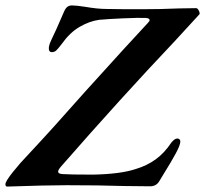

<svg xmlns="http://www.w3.org/2000/svg" viewBox="-50 -682 755 707"><path d="M408 3Q314 0 195 0Q121 0 -24 5Q-30 5 -30 -4Q-30 -14 -3 -48Q24 -82 55 -114Q144 -209 263 -344Q432 -531 494 -597Q501 -604 501 -608Q501 -615 486 -616Q461 -617 404 -614.5Q347 -612 315 -609Q279 -604 243 -583Q207 -562 178 -521Q165 -504 158 -497Q151 -490 141 -490Q128 -490 130 -509Q132 -521 139 -535Q154 -565 184 -635Q190 -650 197 -656Q204 -662 215 -662Q231 -662 263 -657Q309 -649 342 -649Q385 -648 470 -648Q542 -648 609 -651L672 -652Q678 -652 682.5 -642Q687 -632 684 -629L594 -531Q396 -322 174 -68Q164 -56 164 -50Q164 -42 180 -41Q204 -39 293 -39Q395 -41 451 -60Q491 -72 523 -95Q555 -118 581 -157Q593 -172 603 -172Q608 -172 611 -169Q614 -166 614 -161Q614 -148 597.5 -117.5Q581 -87 553 -42L536 -14Q525 4 503 4Z"/></svg>

Font: EB Garamond SemiBold
Style: Italic
Weight: 600
Italic angle: -17.2°
Designer: Georg Duffner and Octavio Pardo
Foundry: Georg Duffner
Version: Version 1.000